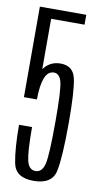

<svg xmlns="http://www.w3.org/2000/svg" viewBox="-80 -713 391 756"><g transform="rotate(10 115.0 -335.0)"><path d="M110 5Q184.5 5 196.2 -50.5Q208 -106 208 -245Q208 -369.5 197.5 -419Q187 -468.5 136 -468.5Q90 -468.5 64.5 -428.2Q39 -388 38.5 -313.5L68.5 -313Q68.5 -367 80 -398Q91.5 -429 116.5 -429Q139 -429 147.2 -397.8Q155.5 -366.5 155.5 -244.5Q155.5 -105.5 146.8 -70Q138 -34.5 111.5 -34.5Q85 -34.5 76.8 -69.2Q68.5 -104 68.5 -202.5H16.5Q16.5 -107.5 27.5 -51.2Q38.5 5 110 5ZM16.5 -313H68.5V-635.5H202V-675H16.5Z"/></g></svg>

Font: Anybody ExtraCondensed Light
Style: Regular
Weight: 300
Width: 2
Version: Version 1.113;gftools[0.9.25]